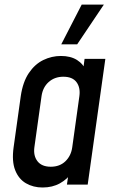

<svg xmlns="http://www.w3.org/2000/svg" viewBox="-20 -800 506 832"><path d="M164.5 12.5Q124 12.5 92.5 -5.8Q61 -24 45.8 -62.5Q30.5 -101 39 -162L70 -383.5Q79 -445 105 -483.5Q131 -522 167.5 -539.8Q204 -557.5 244 -557.5Q286 -557.5 313.8 -540Q341.5 -522.5 354.5 -490.5L336.5 -470L346.5 -545H436.5L360 0H270L281 -75L293.5 -54.5Q272 -23.5 239.5 -5.5Q207 12.5 164.5 12.5ZM200 -77.5Q239 -77.5 263.5 -101.2Q288 -125 293 -161.5L324 -383.5Q329 -420.5 311.5 -444Q294 -467.5 254.5 -467.5Q217 -467.5 191.2 -444.8Q165.5 -422 160 -383.5L129 -162Q124 -125 142.5 -101.2Q161 -77.5 200 -77.5ZM245.5 -608 334 -780H430L314.5 -608Z"/></svg>

Font: Mohave Light Medium
Style: Italic
Weight: 500
Italic angle: -8°
Version: Version 2.003